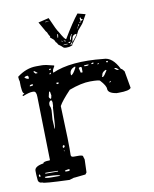

<svg xmlns="http://www.w3.org/2000/svg" viewBox="-79 -723 644 803"><g transform="rotate(-10 243.5 -322.0)"><path d="M378.9 -455.1Q417 -455.1 443.4 -401.4Q448.2 -401.4 457 -388.7L469.7 -316.4Q462.9 -304.7 418 -304.7H408.2Q372.1 -310.5 372.1 -329.1Q372.1 -342.8 349.6 -367.2Q346.7 -372.1 307.6 -372.1Q270.5 -372.1 217.8 -352.5Q180.7 -313.5 168.9 -292Q175.8 -125 173.8 -83Q173.8 -74.2 185.5 -74.2H209Q224.6 -73.2 224.6 -68.4V-67.4L228.5 -54.7L226.6 0L220.7 7.8L174.8 12.7H170.9L151.4 18.6Q39.1 14.6 39.1 9.8Q19.5 9.8 19.5 -7.8Q17.6 -25.4 17.6 -43.9Q17.6 -62.5 55.7 -68.4Q55.7 -76.2 82 -76.2L85 -77.1V-79.1L79.1 -346.7Q79.1 -371.1 66.4 -371.1H60.5Q48.8 -371.1 21.5 -360.4L19.5 -362.3V-364.3Q19.5 -366.2 27.3 -369.1V-371.1Q17.6 -371.1 17.6 -425.8Q15.6 -425.8 14.6 -443.4Q53.7 -473.6 96.7 -473.6H121.1Q135.7 -473.6 170.9 -463.9V-460.9Q162.1 -447.3 162.1 -441.4V-434.6Q241.2 -469.7 378.9 -455.1ZM123 -307.6V-302.7Q127.9 -293 127.9 -282.2Q127 -278.3 125 -242.2L127 -203.1H127.9Q130.9 -203.1 135.7 -293.9Q137.7 -293.9 137.7 -313.5Q136.7 -322.3 132.8 -322.3H130.9Q123 -317.4 123 -307.6ZM64.5 -12.7 51.8 -11.7V-9.8Q51.8 -4.9 80.1 -4.9H109.4L116.2 -5.9Q116.2 -10.7 64.5 -12.7ZM233.4 -413.1V-411.1Q242.2 -411.1 256.8 -439.5V-444.3H255.9Q230.5 -436.5 233.4 -413.1ZM359.4 -381.8H364.3Q369.1 -382.8 382.8 -405.3V-406.2Q382.8 -408.2 378.9 -408.2Q362.3 -400.4 362.3 -387.7Q361.3 -387.7 359.4 -381.8ZM134.8 -359.4H130.9L126 -338.9Q126 -334 131.8 -329.1H132.8Q135.7 -329.1 137.7 -342.8ZM270.5 -434.6 275.4 -415H283.2V-435.5L280.3 -438.5H277.3Q270.5 -437.5 270.5 -434.6ZM57.6 -28.3 55.7 -26.4 56.6 -24.4H110.4V-27.3L77.1 -28.3ZM40 -435.5Q47.9 -427.7 56.6 -427.7L57.6 -429.7V-436.5L53.7 -441.4Q40 -439.5 40 -435.5ZM138.7 -21.5 141.6 -18.6H156.2L160.2 -22.5Q160.2 -24.4 155.3 -26.4Q138.7 -24.4 138.7 -21.5ZM419.9 -409.2H417V-407.2Q424.8 -399.4 430.7 -399.4H433.6V-401.4Q425.8 -409.2 419.9 -409.2ZM85 -455.1H82V-451.2L87.9 -444.3H96.7V-446.3ZM55.7 -397.5V-395.5H58.6Q69.3 -395.5 70.3 -399.4L68.4 -402.3H66.4Q57.6 -402.3 55.7 -397.5ZM305.7 -443.4 293.9 -442.4V-441.4L295.9 -438.5H305.7Q312.5 -438.5 313.5 -442.4L311.5 -443.4ZM151.4 -128.9 147.5 -126V-118.2H151.4L155.3 -121.1V-127L153.3 -128.9ZM34.2 -22.5 30.3 -26.4 28.3 -22.5V-18.6L30.3 -15.6H34.2ZM170.9 -391.6 167 -390.6V-387.7L170.9 -384.8H173.8L176.8 -387.7V-390.6ZM325.2 -444.3V-442.4H332L335.9 -445.3L333 -448.2Q325.2 -446.3 325.2 -444.3ZM389.6 -444.3 387.7 -442.4V-441.4L389.6 -438.5H393.6L395.5 -441.4V-442.4L393.6 -444.3ZM152.3 -454.1 147.5 -452.1V-448.2H152.3L155.3 -452.1ZM149.4 -436.5 145.5 -433.6V-431.6L147.5 -429.7L152.3 -433.6V-436.5ZM386.7 -355.5V-353.5H388.7L392.6 -356.4V-359.4H391.6Q386.7 -356.4 386.7 -355.5ZM353.5 -441.4 349.6 -438.5V-437.5H354.5L356.4 -439.5V-441.4ZM151.4 -107.4H149.4V-103.5H151.4ZM137.7 -652.3 182.6 -663.1Q207 -606.4 214.8 -597.7Q224.6 -580.1 231 -571.3Q237.3 -562.5 240.2 -564.5Q279.3 -629.9 304.7 -661.1L337.9 -652.3L321.3 -623Q320.3 -618.2 295.9 -590.8L286.1 -571.3Q262.7 -539.1 261.7 -539.1Q260.7 -539.1 260.7 -537.1V-536.1H261.7Q261.7 -533.2 252.9 -531.2L246.1 -529.3Q231.4 -527.3 223.6 -530.3Q213.9 -540 203.1 -546.9Q198.2 -557.6 195.3 -557.6L189.5 -569.3L173.8 -583Q173.8 -584 175.8 -585.9L169.9 -595.7Q166 -607.4 162.1 -609.4ZM262.7 -547.9H263.7Q265.6 -547.9 285.2 -574.2V-578.1Q272.5 -578.1 267.6 -567.4Q262.7 -549.8 262.7 -547.9ZM312.5 -627V-626Q316.4 -627.9 318.4 -630.9Q319.3 -631.8 322.3 -631.8L323.2 -632.8L315.4 -636.7L313.5 -637.7L316.4 -638.7Q316.4 -641.6 312.5 -642.6Q308.6 -642.6 312.5 -627ZM267.6 -580.1H264.6Q252 -564.5 256.8 -555.7H257.8L264.6 -577.1Q267.6 -578.1 267.6 -579.1ZM207 -590.8H206.1Q204.1 -574.2 207 -574.2Q211.9 -590.8 207 -590.8ZM262.7 -546.9H260.7L252.9 -537.1V-536.1Q259.8 -536.1 261.7 -544.9Q262.7 -544.9 262.7 -546.9ZM246.1 -548.8V-547.9Q248 -544.9 251 -544.9Q255.9 -547.9 255.9 -549.8V-550.8H254.9ZM226.6 -544.9H224.6Q229.5 -540 243.2 -542V-543Q227.5 -544.9 226.6 -544.9ZM165 -648.4H170.9H182.6Q174.8 -650.4 171.9 -650.4H168.9Q165 -650.4 165 -648.4ZM229.5 -560.5H228.5Q228.5 -557.6 233.4 -554.7H234.4L238.3 -556.6Q233.4 -556.6 229.5 -560.5ZM305.7 -620.1H307.6Q310.5 -620.1 311.5 -626L310.5 -627Q308.6 -627 305.7 -620.1ZM298.8 -611.3V-609.4H300.8Q303.7 -612.3 303.7 -614.3V-616.2H302.7Q298.8 -615.2 298.8 -611.3ZM219.7 -560.5H218.8V-559.6Q218.8 -556.6 224.6 -555.7H225.6ZM293.9 -601.6Q296.9 -602.5 298.8 -606.4V-607.4Q294.9 -607.4 293.9 -601.6ZM223.6 -541H222.7L223.6 -539.1H224.6V-540ZM173.8 -609.4Q173.8 -607.4 175.8 -607.4Q175.8 -609.4 173.8 -609.4ZM168.9 -634.8H168H167Q168 -634.8 168.9 -634.8ZM293 -599.6 291 -597.7H293.9V-599.6Z"/></g></svg>

Font: Love Ya Like A Sister
Style: Regular
Weight: 400
Designer: Kimberly Geswein
Foundry: Kimberly Geswein
Version: Version 1.002 2007